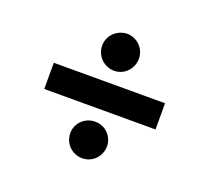

<svg xmlns="http://www.w3.org/2000/svg" viewBox="-100 -696 879 806"><g transform="rotate(20 339.5 -293.0)"><path d="M588 -351H91V-234H588ZM257 -98C257 -51 294 -15 340 -15C384 -15 421 -51 421 -98C421 -142 384 -179 340 -178C294 -179 257 -142 257 -98ZM257 -489C257 -443 294 -406 340 -406C385 -406 421 -443 421 -489C421 -534 385 -570 340 -571C294 -570 257 -534 257 -489Z"/></g></svg>

Font: Wafeq
Style: Bold
Weight: 700
Designer: Rasmus Andersson & Azza Alameddine
Foundry: Google & TypeTogether
Version: Version 3.000;FEAKit 1.0